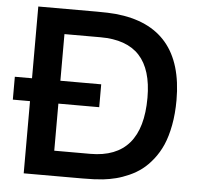

<svg xmlns="http://www.w3.org/2000/svg" viewBox="-52 -783 865 837"><g transform="rotate(5 380.5 -365.0)"><path d="M384.8 -416V-315.9H206.1V-109.9H363.8Q590.8 -109.9 590.8 -375Q590.8 -498.5 534.7 -559.3Q478.5 -620.1 363.8 -620.1H206.1V-416ZM6.8 -315.9V-416H82V-730H338.9Q390.1 -730 420.9 -727.1Q717.8 -698.2 717.8 -376Q717.8 -316.4 708.3 -265.9Q698.7 -215.3 682.9 -179.2Q667 -143.1 644 -114Q621.1 -85 596.4 -66.2Q571.8 -47.4 542 -34.2Q512.2 -21 485.4 -14.2Q458.5 -7.3 429.2 -3.9Q393.1 0 338.9 0H82V-315.9Z"/></g></svg>

Font: Nacelle SemiBold
Style: Regular
Weight: 600
Designer: Sora Sagano
Foundry: Sora Sagano
Version: Version 1.000;FEAKit 1.0